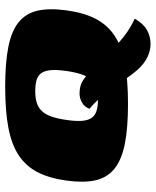

<svg xmlns="http://www.w3.org/2000/svg" viewBox="50 -557 601 741"><g transform="rotate(-90 350.5 -186.5)"><path d="M320 7Q226 7 164.5 -5.5Q103 -18 69 -46Q35 -74 25 -119Q15 -164 24 -230Q33 -296 56 -341Q79 -386 120.5 -414Q162 -442 227 -454.5Q292 -467 386 -467Q480 -467 541.5 -454.5Q603 -442 636.5 -414Q670 -386 680 -341Q690 -296 681 -230Q672 -164 649 -119Q626 -74 585 -46Q544 -18 479 -5.5Q414 7 320 7ZM336 -109Q363 -109 382 -115Q401 -121 413.5 -135Q426 -149 434 -172.5Q442 -196 447 -230Q452 -265 450.5 -288Q449 -311 440.5 -325Q432 -339 414.5 -345Q397 -351 370 -351Q343 -351 324 -345Q305 -339 292 -325Q279 -311 271 -288Q263 -265 258 -230Q253 -196 254.5 -172.5Q256 -149 265 -135Q274 -121 291.5 -115Q309 -109 336 -109ZM551 94Q526 94 500.5 82Q475 70 450 42Q439 29 426 11.5Q413 -6 399.5 -26Q386 -46 370.5 -67Q355 -88 337.5 -107Q320 -126 301 -142Q309 -162 326 -171Q343 -180 359 -180Q381 -180 397.5 -173.5Q414 -167 437 -146Q463 -123 483 -102.5Q503 -82 520.5 -63.5Q538 -45 556.5 -28.5Q575 -12 597 3.5Q619 19 649 33Q630 66 605.5 80Q581 94 551 94Z"/></g></svg>

Font: Genos Black
Style: Italic
Weight: 900
Italic angle: -8°
Version: Version 1.010